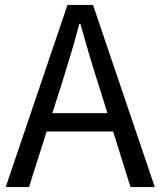

<svg xmlns="http://www.w3.org/2000/svg" viewBox="-20 -754 647 774"><path d="M227 -410C253 -493 277 -572 300 -658H304C328 -573 351 -493 378 -410L413 -298H191ZM3 0H97L168 -224H436L506 0H604L355 -734H252Z"/></svg>

Font: Microsoft YaHei
Style: Regular
Weight: 400
Designer: Ryoko NISHIZUKA 西塚涼子 (kana, bopomofo & ideographs); Paul D. Hunt (Latin, Greek & Cyrillic); Sandoll Communications 산돌커뮤니
Foundry: Adobe
Version: Version 2.001;hotconv 1.0.111;makeotfexe 2.5.65597